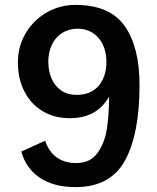

<svg xmlns="http://www.w3.org/2000/svg" viewBox="-20 -755 640 783"><path d="M67 -137 164 -181Q180.5 -134 213 -112Q245.5 -90 290 -90Q348 -90 377.5 -131Q407 -172 415.8 -229.2Q424.5 -286.5 425 -361Q399.5 -316.5 359.8 -294.8Q320 -273 265 -273Q201 -273 153 -302.2Q105 -331.5 79 -383Q53 -434.5 53 -500Q53 -566.5 85.2 -620.2Q117.5 -674 171.2 -704.5Q225 -735 288 -735Q427.5 -735 488.2 -649.2Q549 -563.5 549 -408Q549 -209 489.8 -100.5Q430.5 8 288 8Q199 8 142.2 -30.2Q85.5 -68.5 67 -137ZM414 -503Q414 -541.5 399.8 -572.2Q385.5 -603 358.8 -620.5Q332 -638 297 -638Q261 -638 233.8 -620.8Q206.5 -603.5 191.8 -573Q177 -542.5 177 -503Q177 -465 190.5 -434.2Q204 -403.5 230 -385.8Q256 -368 292 -368Q350.5 -368 382.2 -405Q414 -442 414 -503Z"/></svg>

Font: JuliaMono
Style: Bold
Weight: 700
Monospace: yes
Designer: cormullion
Foundry: corm
Version: Version 0.055; ttfautohint (v1.8.4)